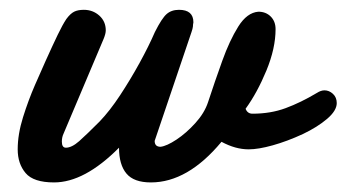

<svg xmlns="http://www.w3.org/2000/svg" viewBox="-20 -365 716 397"><path d="M91.8 12.2Q49.3 12.2 33 -7.1Q16.6 -26.4 16.6 -56.2Q16.6 -87.4 27.6 -122.6Q38.6 -157.7 52.2 -189Q65.9 -220.2 74.2 -238.8Q89.4 -272.5 99.4 -293.2Q109.4 -314 117.2 -325.7Q125.5 -336.9 133.3 -340.8Q141.1 -344.7 153.3 -344.7Q171.9 -344.7 185.3 -332.8Q198.7 -320.8 198.7 -302.2Q198.7 -295.4 194.3 -284.7L111.3 -88.4Q107.9 -81.1 107.9 -72.3Q107.9 -59.6 116.2 -59.6Q128.4 -59.6 143.8 -73.2Q159.2 -86.9 186 -113.8Q207 -135.7 228.3 -168Q249.5 -200.2 268.6 -234.9Q287.6 -269.5 300.3 -298.8Q314.5 -327.1 324.5 -335.9Q334.5 -344.7 350.1 -344.7Q379.9 -344.7 379.9 -318.8Q378.9 -314 378.9 -310.1Q378.4 -305.7 376 -298.8L299.8 -73.7Q299.8 -61.5 312 -61.5Q324.7 -63 345 -76.4Q365.2 -89.8 384 -110.6Q402.8 -131.3 410.2 -153.8Q424.3 -196.8 439.5 -239Q454.6 -281.2 472.7 -310.1Q490.7 -338.9 514.2 -340.8Q529.8 -340.8 539.8 -330.8Q549.8 -320.8 549.8 -304.7Q549.8 -265.1 530.8 -219Q511.7 -172.9 487.8 -140.1Q491.7 -129.9 502 -129.9Q539.6 -129.9 570.6 -141.4Q601.6 -152.8 635.3 -172.9Q643.6 -178.2 650.9 -178.2Q660.6 -178.2 668.5 -170.9Q676.3 -163.6 676.3 -151.9Q676.3 -136.2 656.2 -119.1Q636.2 -102.1 606.4 -87.9Q573.7 -72.8 543.9 -64.5Q514.2 -56.2 494.1 -56.2Q466.8 -56.2 438 -71.8Q368.2 12.2 292 12.2Q256.8 12.2 241.5 -6.1Q226.1 -24.4 226.1 -59.6Q154.8 12.2 91.8 12.2Z"/></svg>

Font: Damion
Style: Regular
Weight: 400
Designer: Vernon Adams
Foundry: Vernon Adams
Version: Version 1.100; ttfautohint (v1.8.4.7-5d5b)